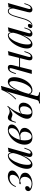

<svg xmlns="http://www.w3.org/2000/svg" viewBox="1625 -2367 902 4234"><g transform="rotate(-90 2076.0 -250.0)"><path d="M293 -154Q293 -201 268.5 -229Q244 -257 194 -256Q168 -243 149 -243Q127 -243 131 -260Q133 -268 140 -272Q147 -276 161 -276Q170 -276 179 -273.5Q188 -271 199 -272Q231 -276 263.5 -297Q296 -318 317 -352Q338 -386 338 -425Q338 -459 321 -474.5Q304 -490 269 -490Q217 -490 167 -457Q117 -424 87 -352H69Q101 -441 163.5 -484.5Q226 -528 302 -528Q361 -528 396.5 -503.5Q432 -479 432 -435Q432 -391 396.5 -354.5Q361 -318 310 -294.5Q259 -271 213 -265Q290 -263 337 -234Q384 -205 384 -148Q384 -97 346.5 -60.5Q309 -24 253 -5Q197 14 144 14Q111 14 73 5Q35 -4 7 -24.5Q-21 -45 -21 -78Q-21 -106 -1 -126Q19 -146 47 -146Q66 -146 77.5 -135.5Q89 -125 89 -105Q89 -83 75 -65.5Q61 -48 34 -41Q41 -27 74 -15.5Q107 -4 141 -4Q207 -4 250 -46.5Q293 -89 293 -154Z M916 -163H935L910 -90Q890 -35 859 -10.5Q828 14 795 14Q776 14 762 7Q748 0 740 -12Q731 -27 731 -47Q731 -68 738 -94Q745 -120 747 -127L765 -199Q717 -87 667.5 -36.5Q618 14 564 14Q518 14 494 -19Q470 -52 470 -107Q470 -188 513 -288Q556 -388 625 -458Q694 -528 765 -528Q792 -528 809 -508Q826 -488 829 -452L845 -514Q900 -516 937 -528L812 -86Q811 -82 808 -70.5Q805 -59 805 -49Q805 -24 827 -24Q871 -24 904 -126ZM798 -328 816 -399Q817 -407 817 -421Q817 -462 802.5 -485.5Q788 -509 762 -509Q719 -509 671 -442.5Q623 -376 590.5 -278.5Q558 -181 558 -95Q558 -54 567 -36Q576 -18 593 -18Q621 -18 660 -61Q699 -104 736.5 -175.5Q774 -247 798 -328Z M1250 -265Q1304 -263 1338.5 -236Q1373 -209 1373 -160Q1373 -117 1346 -77Q1319 -37 1271 -11.5Q1223 14 1163 14Q1079 14 1041 -34Q1003 -82 1003 -156Q1003 -242 1049 -329Q1095 -416 1171.5 -472Q1248 -528 1334 -528Q1386 -528 1416.5 -506.5Q1447 -485 1447 -443Q1447 -386 1391 -337.5Q1335 -289 1250 -265ZM1367 -442Q1367 -476 1352.5 -492.5Q1338 -509 1315 -509Q1280 -509 1239 -477Q1198 -445 1163 -388.5Q1128 -332 1111 -264Q1177 -261 1236 -282.5Q1295 -304 1331 -346Q1367 -388 1367 -442ZM1207 -255Q1160 -246 1107 -248Q1097 -198 1097 -154Q1097 -85 1118.5 -44.5Q1140 -4 1181 -4Q1212 -4 1236.5 -26.5Q1261 -49 1275 -84Q1289 -119 1289 -154Q1289 -199 1267 -225Q1245 -251 1207 -255Z M1929 -182Q1929 -136 1903.5 -90.5Q1878 -45 1829 -15.5Q1780 14 1713 14Q1642 14 1608 -19Q1574 -52 1574 -103Q1574 -179 1641 -286Q1708 -393 1810 -490Q1792 -484 1773 -473.5Q1754 -463 1749 -460Q1721 -444 1702 -435.5Q1683 -427 1665 -427Q1653 -427 1639.5 -431Q1626 -435 1614 -440Q1584 -452 1569 -452Q1552 -452 1539.5 -438.5Q1527 -425 1516 -390L1505 -353H1486L1508 -426Q1521 -472 1542.5 -500Q1564 -528 1604 -528Q1620 -528 1631.5 -524Q1643 -520 1662 -510Q1684 -499 1698.5 -494Q1713 -489 1735 -489Q1760 -489 1785 -497.5Q1810 -506 1827 -520L1837 -539L1858 -529Q1792 -451 1750 -378Q1708 -305 1687 -230Q1714 -261 1748.5 -274.5Q1783 -288 1817 -288Q1871 -288 1900 -259.5Q1929 -231 1929 -182ZM1849 -174Q1849 -259 1784 -259Q1759 -259 1730 -247Q1701 -235 1683 -214Q1674 -177 1669 -127Q1667 -105 1667 -92Q1667 -4 1721 -4Q1749 -4 1779 -25Q1809 -46 1829 -85Q1849 -124 1849 -174Z M2491 -387Q2491 -306 2455 -211.5Q2419 -117 2352 -51.5Q2285 14 2198 14Q2171 14 2149 -1.5Q2127 -17 2117 -44L2079 88Q2075 100 2075 112Q2075 138 2097 149Q2119 160 2160 160L2154 181L2133 180Q2046 177 2020 177Q1993 177 1909 181L1915 160Q1951 160 1967 147Q1983 134 1993 98L2180 -569Q2150 -502 2110 -451Q2070 -400 2011 -344L2000 -357Q2047 -403 2078.5 -439Q2110 -475 2141.5 -526.5Q2173 -578 2204 -653L2208 -667Q2262 -669 2299 -681L2195 -317Q2242 -428 2288.5 -478Q2335 -528 2387 -528Q2436 -528 2463.5 -492.5Q2491 -457 2491 -387ZM2405 -409Q2405 -452 2392.5 -474Q2380 -496 2358 -496Q2330 -496 2292.5 -450.5Q2255 -405 2217 -328Q2179 -251 2150 -160L2124 -69Q2136 -37 2154 -23Q2172 -9 2197 -9Q2250 -9 2298 -75.5Q2346 -142 2375.5 -237Q2405 -332 2405 -409Z M3047 -162H3066L3041 -89Q3005 14 2920 14Q2904 14 2890 7Q2876 0 2869 -13Q2863 -27 2863 -44Q2863 -70 2877 -126L2911 -259H2715L2650 0H2563L2683 -429Q2690 -452 2690 -466Q2690 -491 2669 -491Q2647 -491 2628.5 -467.5Q2610 -444 2591 -389L2578 -352H2559L2584 -425Q2620 -528 2705 -528Q2762 -528 2762 -469Q2762 -440 2748 -388L2720 -279H2916L2975 -514Q3032 -516 3066 -528L2942 -85Q2935 -59 2935 -46Q2935 -23 2956 -23Q2978 -23 2996.5 -46.5Q3015 -70 3034 -125Z M3570 -163H3589L3564 -90Q3544 -35 3513 -10.5Q3482 14 3449 14Q3430 14 3416 7Q3402 0 3394 -12Q3385 -27 3385 -47Q3385 -68 3392 -94Q3399 -120 3401 -127L3419 -199Q3371 -87 3321.5 -36.5Q3272 14 3218 14Q3172 14 3148 -19Q3124 -52 3124 -107Q3124 -188 3167 -288Q3210 -388 3279 -458Q3348 -528 3419 -528Q3446 -528 3463 -508Q3480 -488 3483 -452L3499 -514Q3554 -516 3591 -528L3466 -86Q3465 -82 3462 -70.5Q3459 -59 3459 -49Q3459 -24 3481 -24Q3525 -24 3558 -126ZM3452 -328 3470 -399Q3471 -407 3471 -421Q3471 -462 3456.5 -485.5Q3442 -509 3416 -509Q3373 -509 3325 -442.5Q3277 -376 3244.5 -278.5Q3212 -181 3212 -95Q3212 -54 3221 -36Q3230 -18 3247 -18Q3275 -18 3314 -61Q3353 -104 3390.5 -175.5Q3428 -247 3452 -328Z M4105 -163H4124L4099 -90Q4079 -35 4048 -10.5Q4017 14 3984 14Q3965 14 3951 7Q3937 0 3929 -12Q3920 -27 3920 -47Q3920 -68 3927 -94Q3934 -120 3936 -127L4005 -399Q4006 -407 4006 -422Q4006 -463 3991.5 -486Q3977 -509 3949 -509Q3917 -509 3894 -479Q3871 -449 3856 -407.5Q3841 -366 3824 -302L3816 -272Q3795 -195 3778.5 -146.5Q3762 -98 3737.5 -58.5Q3713 -19 3679 0Q3653 14 3623 14Q3598 14 3585.5 3.5Q3573 -7 3573 -25Q3573 -48 3590.5 -67Q3608 -86 3632 -86Q3648 -86 3656.5 -77.5Q3665 -69 3665 -55Q3665 -27 3637 -1H3638Q3681 -10 3712 -55.5Q3743 -101 3761.5 -155.5Q3780 -210 3798 -282L3804 -303Q3835 -420 3867.5 -474Q3900 -528 3951 -528Q3981 -528 3998.5 -508Q4016 -488 4018 -453L4034 -514Q4089 -516 4126 -528L4001 -86Q4000 -82 3997 -70.5Q3994 -59 3994 -49Q3994 -24 4016 -24Q4060 -24 4093 -126Z"/></g></svg>

Font: Playfair Display
Style: Italic
Weight: 400
Italic angle: -14°
Designer: Claus Eggers Sørensen
Foundry: Claus Eggers Sørensen
Version: Version 1.200; ttfautohint (v1.6)